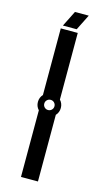

<svg xmlns="http://www.w3.org/2000/svg" viewBox="-122 -831 487 874"><g transform="rotate(15 121.0 -394.5)"><path d="M182 -789H117L80 -715H145ZM74 -700V-386Q60 -371 60 -350Q60 -329 74 -314V0H154V-314Q168 -329 168 -350Q168 -371 154 -386V-700ZM97 -367Q104 -374 114 -374Q124 -374 131 -367Q138 -360 138 -350Q138 -340 131 -333Q124 -326 114 -326Q104 -326 97 -333Q90 -340 90 -350Q90 -360 97 -367Z"/></g></svg>

Font: Sakbunderan
Style: Regular
Weight: 400
Version: Version 1.00